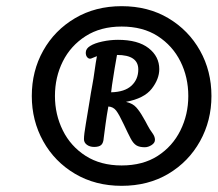

<svg xmlns="http://www.w3.org/2000/svg" viewBox="-20 -955 705 622"><path d="M374 -353Q289 -353 223 -392Q157 -431 120 -497.5Q83 -564 83 -644Q83 -725 120 -791Q157 -857 223 -896Q289 -935 374 -935Q460 -935 525.5 -896Q591 -857 628 -791Q665 -725 665 -644Q665 -564 628 -497.5Q591 -431 525.5 -392Q460 -353 374 -353ZM374 -419Q443 -419 491 -450Q539 -481 564.5 -532.5Q590 -584 590 -644Q590 -705 564.5 -756Q539 -807 491 -838Q443 -869 374 -869Q306 -869 257.5 -838Q209 -807 183.5 -756Q158 -705 158 -644Q158 -584 183.5 -532.5Q209 -481 257.5 -450Q306 -419 374 -419ZM449 -478Q432 -478 422 -484Q412 -490 403.5 -506Q395 -522 381 -552Q366 -584 356.5 -596.5Q347 -609 331 -610Q326 -583 322 -553.5Q318 -524 316 -508Q315 -492 308 -485.5Q301 -479 285 -479Q271 -479 261.5 -486Q252 -493 252 -504Q252 -519 258 -553.5Q264 -588 270 -626Q272 -641 274.5 -654Q277 -667 279 -679Q283 -700 286.5 -726Q290 -752 294 -773L279 -767Q270 -762 263.5 -768.5Q257 -775 258 -786.5Q259 -798 272 -806Q286 -815 311.5 -820.5Q337 -826 362 -826Q427 -826 461.5 -799Q496 -772 496 -731Q496 -699 471.5 -667.5Q447 -636 388 -625Q410 -620 421.5 -607Q433 -594 443 -576Q452 -561 458 -549Q464 -537 475 -522Q482 -512 482 -502Q482 -492 471 -485Q460 -478 449 -478ZM340 -656Q384 -657 406 -677.5Q428 -698 428 -730Q428 -777 359 -777Q356 -760 351.5 -734Q347 -708 343 -680Z"/></svg>

Font: Pacifico
Style: Regular
Weight: 400
Designer: Vernon Adams
Foundry: Vernon Adams
Version: Version 3.010; ttfautohint (v1.8.4.7-5d5b)